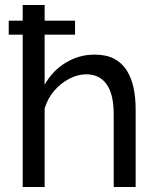

<svg xmlns="http://www.w3.org/2000/svg" viewBox="-20 -750 630 770"><path d="M15 -611V-667H281V-611ZM524 0H436V-292Q436 -372 407.5 -412Q379 -452 326 -452Q292 -452 257.5 -434Q223 -416 197 -385.5Q171 -355 159 -315V0H71V-730H159V-410Q190 -466 243.5 -498.5Q297 -531 359 -531Q406 -531 437.5 -514.5Q469 -498 488 -468Q507 -438 515.5 -398.5Q524 -359 524 -312Z"/></svg>

Font: Raleway Thin Medium
Style: Regular
Weight: 500
Version: Version 4.026